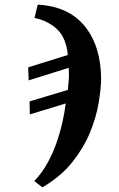

<svg xmlns="http://www.w3.org/2000/svg" viewBox="-20 -564 512 824"><path d="M127 213Q159 180 183 137Q207 94 223 47.5Q239 1 248.5 -42.5Q258 -86 262 -120L108 -73L107 -129L271 -178Q273 -195 274 -208.5Q275 -222 276 -235Q276 -244 275.5 -253.5Q275 -263 275 -273L103 -219L101 -275L271 -328Q264 -402 225 -438.5Q186 -475 128 -487L142 -544Q275 -537 344.5 -450.5Q414 -364 414 -222Q413 -180 403 -120.5Q393 -61 366.5 4Q340 69 291 131Q242 193 162 240Z"/></svg>

Font: Noto Serif Condensed
Style: Bold Italic
Weight: 700
Width: 3
Italic angle: -12°
Designer: Monotype Design Team
Foundry: Monotype Imaging Inc.
Version: Version 2.014